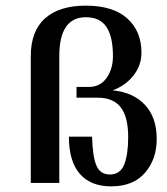

<svg xmlns="http://www.w3.org/2000/svg" viewBox="-20 -648 591 680"><path d="M535 -156Q535 -84 493.5 -36Q452 12 374 12Q301 12 262.5 -32.5Q224 -77 224 -164H306Q308 -93 321.5 -61.5Q335 -30 369 -30Q406 -30 420 -65.5Q434 -101 434 -162Q434 -234 407.5 -268Q381 -302 326 -302H251V-340H294Q335 -340 357.5 -372Q380 -404 380 -449Q380 -518 357 -552.5Q334 -587 284 -587Q190 -587 190 -449V0H89V-449Q89 -538 139.5 -583Q190 -628 284 -628Q380 -628 430.5 -583Q481 -538 481 -461Q481 -417 453 -381Q425 -345 379 -328Q452 -321 493.5 -276.5Q535 -232 535 -156Z"/></svg>

Font: Arya
Style: Regular
Weight: 400
Designer: Eduardo Rodriguez Tunni, Modular Infotech
Foundry: Eduardo Rodriguez Tunni, Modular Infotech
Version: Version 1.002